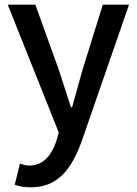

<svg xmlns="http://www.w3.org/2000/svg" viewBox="-20 -570 584 820"><path d="M112 230C228 230 286 151 329 33L531 -550H419L331 -267C317 -217 302 -162 288 -112H283C266 -163 249 -218 233 -267L131 -550H13L231 -4L220 34C200 93 165 137 105 137C91 137 75 132 65 129L43 219C62 226 84 230 112 230Z"/></svg>

Font: Noto Sans HK Medium
Style: Regular
Weight: 500
Designer: Ryoko NISHIZUKA 西塚涼子 (kana, bopomofo & ideographs); Paul D. Hunt (Latin, Greek & Cyrillic); Sandoll Communications 산돌커뮤니
Foundry: Adobe
Version: Version 2.002;hotconv 1.0.116;makeotfexe 2.5.65601